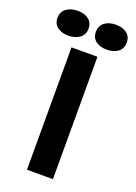

<svg xmlns="http://www.w3.org/2000/svg" viewBox="-219 -909 691 973"><g transform="rotate(20 126.5 -422.5)"><path d="M58 -660H198V0H58ZM107 -778Q107 -746 83 -728Q59 -710 22 -710Q-14 -710 -37 -727.5Q-60 -745 -60 -776Q-60 -809 -36 -827Q-12 -845 25 -845Q62 -845 84.5 -827.5Q107 -810 107 -778ZM313 -778Q313 -745 289.5 -727.5Q266 -710 228 -710Q192 -710 169.5 -727.5Q147 -745 147 -776Q147 -809 170.5 -827Q194 -845 231 -845Q268 -845 290.5 -827.5Q313 -810 313 -778Z"/></g></svg>

Font: Sansita Medium
Style: Regular
Weight: 500
Designer: Pablo Cosgaya
Foundry: Omnibus-Type
Version: Version 1.006